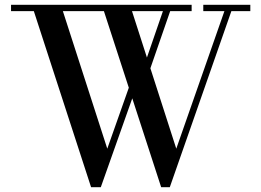

<svg xmlns="http://www.w3.org/2000/svg" viewBox="-20 -770 1088 800"><path d="M359.5 10 121 -723.5H26V-750H778.5V-723.5H530L714.5 -150.5L915 -723.5H827V-750H1023V-723.5H944L687.5 10H651.5L413 -723.5H242L427 -150.5L527.5 -435L542 -391L400 10ZM600.5 -468 577.5 -487.5 664.5 -740 692.5 -733.5Z"/></svg>

Font: Bodoni Moda SC 9pt Medium
Style: Regular
Weight: 500
Designer: Owen Earl
Foundry: indestructible type
Version: Version 2.005